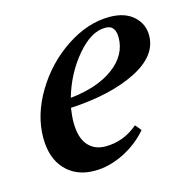

<svg xmlns="http://www.w3.org/2000/svg" viewBox="-74 -496 565 578"><g transform="rotate(-15 208.5 -207.0)"><path d="M153.3 11.2Q96.7 11.2 62.7 -24.9Q28.8 -61 28.8 -124.5Q28.8 -195.8 71 -266.1Q113.3 -336.4 180.2 -380.6Q247.1 -424.8 314.9 -424.8Q362.8 -424.8 389.6 -400.6Q416.5 -376.5 416.5 -340.3Q416.5 -276.9 337.4 -237.1Q258.3 -197.3 132.8 -190.4Q128.9 -166 128.9 -146Q128.9 -98.6 148.9 -75Q168.9 -51.3 204.1 -51.3Q260.3 -51.3 305.2 -89.8L320.8 -70.8Q289.1 -33.7 243.7 -11.2Q198.2 11.2 153.3 11.2ZM293.9 -396.5Q250 -396.5 205.1 -343.3Q160.2 -290 140.1 -219.7Q225.6 -228.5 275.9 -266.1Q326.2 -303.7 326.2 -358.4Q326.2 -376.5 318.6 -386.7Q311 -397 293.9 -396.5Z"/></g></svg>

Font: Elstob 18pt SemiBold
Style: Italic
Weight: 600
Italic angle: -20°
Designer: Peter S. Baker
Version: Version 1.015